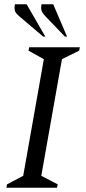

<svg xmlns="http://www.w3.org/2000/svg" viewBox="-20 -882 405 902"><path d="M10 0 13 -16 89 -56 186 -604 114 -644 117 -660H355L352 -644L271 -604L174 -56L251 -16L248 0ZM285 -710 193 -806Q177 -823 174.5 -835Q172 -847 175 -862H230L295 -710ZM183 -710 70 -806Q51 -822 49 -835Q47 -848 50 -862H105L193 -710Z"/></svg>

Font: Spectral
Style: Italic
Weight: 400
Italic angle: -10°
Designer: Jean-Baptiste Levee
Foundry: Production Type
Version: Version 2.001